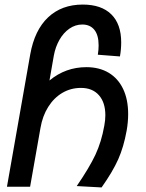

<svg xmlns="http://www.w3.org/2000/svg" viewBox="-20 -819 640 842"><path d="M437.5 -268.5Q442 -292.5 442 -313.5Q442 -369.5 413.8 -401.5Q385.5 -433.5 335 -433.5Q290.5 -433.5 253.5 -411.8Q216.5 -390 191.5 -350.2Q166.5 -310.5 157.5 -258L112 0H10.5L112.5 -580Q131.5 -687 191 -743Q250.5 -799 343 -799Q424.5 -799 468 -756.2Q511.5 -713.5 511.5 -633Q511.5 -602 506 -571.5L409 -579Q412.5 -600 412.5 -620Q412.5 -665 393.8 -688.2Q375 -711.5 341 -711.5Q310.5 -711.5 284.5 -693.5Q258.5 -675.5 240.8 -644.5Q223 -613.5 216 -575L197 -466Q267.5 -524.5 359 -524.5Q415.5 -524.5 456.8 -499.8Q498 -475 520 -428.8Q542 -382.5 542 -319Q542 -283.5 535.5 -246.5Q522.5 -174.5 498.5 -120.5Q474.5 -66.5 425.5 3L316.5 -3Q372 -84 398.5 -140.5Q425 -197 437.5 -268.5Z"/></svg>

Font: JuliaMono Medium
Style: Italic
Weight: 500
Italic angle: -9°
Monospace: yes
Designer: cormullion
Foundry: corm
Version: Version 0.054; ttfautohint (v1.8.4)